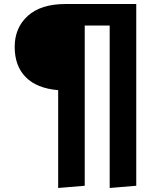

<svg xmlns="http://www.w3.org/2000/svg" viewBox="-20 -713 772 954"><path d="M305 -693H657V210L525 221V-586H401V210L269 221V-265Q163 -274 108 -329.5Q53 -385 53 -480Q53 -575 118 -634Q183 -693 305 -693Z"/></svg>

Font: Fix15 Mono
Style: Bold
Weight: 700
Designer: Carrois Corporate & Edenspiekermann AG
Foundry: Carrois Corporate GbR & Edenspiekermann AG
Version: Version 3.206